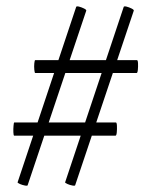

<svg xmlns="http://www.w3.org/2000/svg" viewBox="-20 -506 478 610"><path d="M68 82Q68 85 59.5 83.5Q51 82 43 78.5Q35 75 36 73L222 -484Q223 -487 231 -485Q239 -483 247 -479Q255 -475 254 -472ZM25 -75Q23 -75 22.5 -85.5Q22 -96 23 -106.5Q24 -117 25 -117H348Q351 -117 351.5 -106.5Q352 -96 351 -85.5Q350 -75 347 -75ZM219 82Q219 85 210.5 83.5Q202 82 194 78.5Q186 75 187 73L373 -484Q374 -487 382 -485Q390 -483 398 -479Q406 -475 405 -472ZM92 -274Q90 -274 89 -284.5Q88 -295 89 -305Q90 -315 92 -315H415Q418 -315 418.5 -305Q419 -295 418 -284.5Q417 -274 414 -274Z"/></svg>

Font: Cormorant Infant Light Medium
Style: Italic
Weight: 500
Italic angle: -10°
Version: Version 4.001